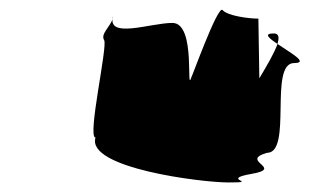

<svg xmlns="http://www.w3.org/2000/svg" viewBox="-20 -564 648 402"><path d="M198 -480C206 -468 162 -276 180 -276C160 -212 402 -182 458 -182C528 -182 437 -188 507 -200C576 -212 480 -227 539 -244C593 -244 542 -432 596 -432C628 -432 587 -454 561 -472C555 -454 539 -427 523 -400L521 -525C500 -525 456 -531 446 -543C436 -555 377 -389 382 -406C367 -356 393 -516 341 -516C295 -516 202 -481 217 -531L216 -525C211 -508 190 -493 198 -480ZM553 -494C564 -494 565 -486 561 -472C543 -484 531 -494 553 -494Z"/></svg>

Font: bitstorm
Style: exextobl
Weight: 400
Version: Version 0.2